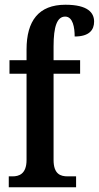

<svg xmlns="http://www.w3.org/2000/svg" viewBox="-20 -790 417 810"><path d="M17 0H301V-46H265C236 -46 206 -55 206 -115V-479H318V-536H206V-594C206 -679 221 -720 255 -720C288 -720 295 -673 295 -636C357 -636 377 -664 377 -699C377 -736 351 -770 256 -770C143 -770 92 -702 92 -581V-536H20V-479H92V-115C92 -55 59 -46 33 -46H17Z"/></svg>

Font: Noto Serif Lao ExtraCondensed SemiBold
Style: Regular
Weight: 600
Width: 2
Designer: Monotype Design Team
Foundry: Monotype Imaging Inc.
Version: Version 2.003